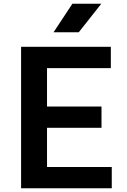

<svg xmlns="http://www.w3.org/2000/svg" viewBox="-20 -1009 679 1029"><path d="M93 0ZM579 -114V0H93V-758H574V-644H232V-438H524V-324H232V-114ZM368 -989H523L402 -836H267Z"/></svg>

Font: Biryani
Style: Bold
Weight: 700
Designer: Dan Reynolds and Mathieu Reguer
Foundry: Dan Reynolds and Mathieu Reguer
Version: Version 1.004; ttfautohint (v1.1) -l 5 -r 5 -G 72 -x 0 -D la